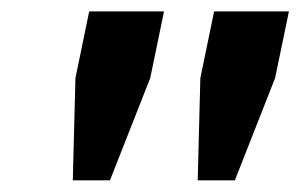

<svg xmlns="http://www.w3.org/2000/svg" viewBox="-20 -749 526 336"><path d="M107.4 -433.4 112 -612.3 136.1 -729H267L242.9 -612.3L172.4 -433.4ZM326 -433.4 330.6 -612.3 354.7 -729H485.6L461.4 -612.3L391 -433.4Z"/></svg>

Font: Mona Sans ExtraLight
Style: Italic
Weight: 200
Italic angle: -11.6951°
Designer: Deni Anggara
Foundry: GitHub
Version: Version 2.000